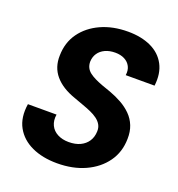

<svg xmlns="http://www.w3.org/2000/svg" viewBox="-131 -820 869 939"><g transform="rotate(20 303.5 -350.0)"><path d="M269 12Q193 12 137 -14Q81 -40 53.5 -89.5Q26 -139 37 -211H186Q181 -179 192.5 -155Q204 -131 229 -118Q254 -105 287 -105Q322 -105 347 -117Q372 -129 386 -150.5Q400 -172 401 -201Q402 -221 393.5 -236Q385 -251 369.5 -262.5Q354 -274 333.5 -283Q313 -292 289 -300.5Q265 -309 241 -318Q172 -342 136 -384.5Q100 -427 102 -488Q103 -556 139 -606Q175 -656 236.5 -684Q298 -712 377 -712Q446 -712 496.5 -688.5Q547 -665 571.5 -619Q596 -573 588 -508H438Q442 -534 432 -553.5Q422 -573 401.5 -583.5Q381 -594 353 -594Q323 -594 300.5 -583.5Q278 -573 265.5 -554.5Q253 -536 252 -511Q252 -494 258.5 -480.5Q265 -467 278 -457Q291 -447 308.5 -438.5Q326 -430 347.5 -422Q369 -414 393 -406Q426 -394 455.5 -377.5Q485 -361 507.5 -338.5Q530 -316 542 -286Q554 -256 553 -218Q552 -149 515 -97.5Q478 -46 414.5 -17Q351 12 269 12Z"/></g></svg>

Font: DM Sans 18pt ExtraBold
Style: Italic
Weight: 800
Italic angle: -10°
Designer: Colophon Foundry, Jonny Pinhorn
Foundry: Colophon Foundry
Version: Version 4.004;gftools[0.9.30]